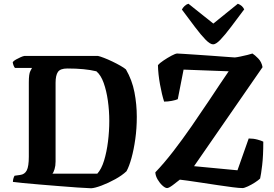

<svg xmlns="http://www.w3.org/2000/svg" viewBox="-20 -1005 1464 1026"><path d="M467 1Q440 0 394.5 -3Q349 -6 296 -10.5Q243 -15 192 -19Q141 -23 102.5 -27Q64 -31 49 -33Q49 -43 52 -52.5Q55 -62 58 -66L87 -70Q112 -73 123 -94.5Q134 -116 134 -168V-565Q134 -610 142 -625Q150 -640 151 -642H60Q56 -646 52.5 -655Q49 -664 48 -673Q53 -680 65.5 -687Q78 -694 90.5 -699.5Q103 -705 110 -706H504Q514 -704 535 -696Q556 -688 580 -676.5Q604 -665 624 -653.5Q644 -642 653 -634Q686 -577 698.5 -512Q711 -447 711 -381Q711 -319 703 -262Q695 -205 682.5 -160Q670 -115 656 -90Q633 -68 596 -47.5Q559 -27 523 -13.5Q487 0 467 1ZM260 -77H500Q522 -101 536 -146.5Q550 -192 557 -248Q564 -304 564 -359Q564 -413 556.5 -466.5Q549 -520 534 -562Q519 -604 495 -624Q434 -639 340 -639Q302 -639 289.5 -620.5Q277 -602 277 -563V-142Q277 -119 271.5 -101Q266 -83 260 -77ZM873 0Q863 0 848.5 -13Q834 -26 822.5 -45.5Q811 -65 810 -84Q857 -133 906 -196.5Q955 -260 1003.5 -330Q1052 -400 1098 -469Q1127 -513 1153.5 -552.5Q1180 -592 1202 -624L961 -633L930 -475Q919 -470 898 -466Q877 -462 857 -462Q845 -499 835 -554Q825 -609 824 -657Q832 -667 853.5 -681.5Q875 -696 896.5 -707.5Q918 -719 927 -719Q934 -719 963 -717Q992 -715 1031.5 -712.5Q1071 -710 1111.5 -707Q1152 -704 1185.5 -701.5Q1219 -699 1235 -698Q1246 -699 1265 -703Q1284 -707 1302.5 -711.5Q1321 -716 1329 -719Q1342 -711 1360 -692.5Q1378 -674 1383 -646L1017 -117L1249 -95L1309 -265Q1334 -265 1356 -259Q1378 -253 1387 -248Q1387 -173 1381 -122.5Q1375 -72 1370 -51Q1361 -42 1342.5 -30Q1324 -18 1304.5 -9Q1285 0 1276 0Q1258 0 1223 -4.5Q1188 -9 1144.5 -15.5Q1101 -22 1058.5 -28.5Q1016 -35 984 -39.5Q952 -44 941 -45Q924 -31 903 -15.5Q882 0 873 0ZM1119 -768Q1103 -768 1078.5 -793Q1054 -818 1022 -860.5Q990 -903 952 -954Q957 -964 966.5 -973Q976 -982 987 -985L1120 -879L1251 -985Q1275 -976 1285 -955Q1246 -903 1214 -860.5Q1182 -818 1158 -793Q1134 -768 1119 -768Z"/></svg>

Font: Texturina
Style: Bold
Weight: 700
Designer: Guillermo Torres Carreño
Foundry: Omnibus-Type
Version: Version 1.002; ttfautohint (v1.8.3)